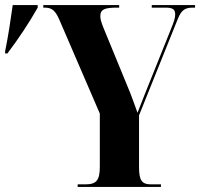

<svg xmlns="http://www.w3.org/2000/svg" viewBox="-36 -734 786 754"><path d="M269 0H596V-10H558C520 -10 510 -26 510 -79V-281L662 -659C676 -694 690 -704 721 -704H730V-714H560V-704H614C643 -704 652 -697 652 -677C652 -664 648 -651 635 -619L533 -365C524 -341 513 -314 504 -291C493 -323 484 -346 475 -370L369 -628C361 -649 358 -659 358 -671C358 -696 373 -704 422 -704H432V-714H134V-704H140C169 -704 182 -692 199 -652L356 -288V-80C356 -26 343 -10 299 -10H269ZM-16 -524H-7C36 -581 77 -642 112 -704V-714H14C6 -657 -4 -590 -16 -532Z"/></svg>

Font: Noto Serif Display Condensed Extra
Style: Regular
Weight: 800
Width: 3
Designer: Monotype Design Team
Foundry: Monotype Imaging Inc.
Version: Version 1.900